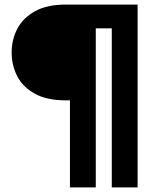

<svg xmlns="http://www.w3.org/2000/svg" viewBox="-20 -720 689 840"><path d="M286 100V-281H268Q185 -281 132.5 -310Q80 -339 55.5 -386.5Q31 -434 31 -490Q31 -547 56 -594.5Q81 -642 133.5 -671Q186 -700 268 -700H582V100H469V-596H399V100Z"/></svg>

Font: DM Sans 24pt
Style: Bold
Weight: 700
Designer: Colophon Foundry, Jonny Pinhorn
Foundry: Colophon Foundry
Version: Version 4.004;gftools[0.9.30]